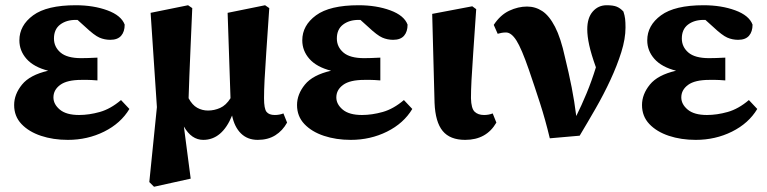

<svg xmlns="http://www.w3.org/2000/svg" viewBox="-20 -519 2929 733"><path d="M239 15Q183 15 136.5 -0.5Q90 -16 62 -45.5Q34 -75 34 -118Q34 -159 64 -196Q94 -233 164 -249Q109 -263 81.5 -294Q54 -325 54 -365Q54 -422 106.5 -460.5Q159 -499 269 -499Q337 -499 390 -479.5Q443 -460 456 -425Q456 -398 442.5 -382.5Q429 -367 401 -367Q379 -367 359.5 -375.5Q340 -384 306 -416L276 -443Q275 -443 273 -443Q271 -443 269 -443Q233 -443 209.5 -425Q186 -407 186 -372Q186 -340 211 -318.5Q236 -297 290 -297Q305 -297 317 -297.5Q329 -298 352 -299V-212Q327 -214 314.5 -214Q302 -214 291 -214Q236 -214 210 -195Q184 -176 184 -147Q184 -121 208.5 -100.5Q233 -80 282 -80Q320 -80 361 -91.5Q402 -103 442 -137L474 -103Q441 -48 377.5 -16.5Q314 15 239 15Z M964 15Q925 15 900 -9.5Q875 -34 866 -78Q828 15 756 15Q711 15 682 -36L708 163L568 194L550 176L579 -110L555 -470L698 -499L714 -488Q710 -401 707.5 -338.5Q705 -276 703 -230Q701 -184 700 -144Q714 -118 733 -107.5Q752 -97 774 -97Q798 -97 820.5 -107Q843 -117 860 -144L849 -470L992 -499L1008 -488Q1001 -384 996.5 -318.5Q992 -253 990 -213Q988 -173 988 -144Q988 -104 997.5 -92Q1007 -80 1029 -80Q1047 -80 1062 -86L1076 -51Q1059 -20 1031 -2.5Q1003 15 964 15Z M1319 15Q1263 15 1216.5 -0.5Q1170 -16 1142 -45.5Q1114 -75 1114 -118Q1114 -159 1144 -196Q1174 -233 1244 -249Q1189 -263 1161.5 -294Q1134 -325 1134 -365Q1134 -422 1186.5 -460.5Q1239 -499 1349 -499Q1417 -499 1470 -479.5Q1523 -460 1536 -425Q1536 -398 1522.5 -382.5Q1509 -367 1481 -367Q1459 -367 1439.5 -375.5Q1420 -384 1386 -416L1356 -443Q1355 -443 1353 -443Q1351 -443 1349 -443Q1313 -443 1289.5 -425Q1266 -407 1266 -372Q1266 -340 1291 -318.5Q1316 -297 1370 -297Q1385 -297 1397 -297.5Q1409 -298 1432 -299V-212Q1407 -214 1394.5 -214Q1382 -214 1371 -214Q1316 -214 1290 -195Q1264 -176 1264 -147Q1264 -121 1288.5 -100.5Q1313 -80 1362 -80Q1400 -80 1441 -91.5Q1482 -103 1522 -137L1554 -103Q1521 -48 1457.5 -16.5Q1394 15 1319 15Z M1756 15Q1698 15 1670 -19Q1642 -53 1639 -126L1630 -466L1783 -495L1798 -484Q1791 -380 1786.5 -315.5Q1782 -251 1780 -212Q1778 -173 1778 -144Q1779 -105 1792 -92.5Q1805 -80 1828 -80Q1846 -80 1861 -86L1875 -51Q1837 15 1756 15Z M2079 9Q2062 -62 2041.5 -125.5Q2021 -189 1999 -253Q1971 -334 1951.5 -364.5Q1932 -395 1912 -395Q1902 -395 1894.5 -393.5Q1887 -392 1880 -390L1865 -424Q1890 -462 1924 -478Q1958 -494 1992 -494Q2024 -494 2050.5 -476.5Q2077 -459 2099 -416.5Q2121 -374 2137 -300Q2152 -239 2162.5 -185.5Q2173 -132 2180 -76Q2200 -116 2219.5 -163Q2239 -210 2255 -262Q2237 -312 2229.5 -346.5Q2222 -381 2222 -407Q2222 -451 2243 -475Q2264 -499 2296 -499Q2321 -499 2334.5 -493.5Q2348 -488 2360 -475Q2365 -460 2366.5 -447Q2368 -434 2368 -414Q2368 -371 2352 -320Q2336 -269 2310.5 -214Q2285 -159 2254 -105Q2223 -51 2193 -1Z M2636 15Q2580 15 2533.5 -0.5Q2487 -16 2459 -45.5Q2431 -75 2431 -118Q2431 -159 2461 -196Q2491 -233 2561 -249Q2506 -263 2478.5 -294Q2451 -325 2451 -365Q2451 -422 2503.5 -460.5Q2556 -499 2666 -499Q2734 -499 2787 -479.5Q2840 -460 2853 -425Q2853 -398 2839.5 -382.5Q2826 -367 2798 -367Q2776 -367 2756.5 -375.5Q2737 -384 2703 -416L2673 -443Q2672 -443 2670 -443Q2668 -443 2666 -443Q2630 -443 2606.5 -425Q2583 -407 2583 -372Q2583 -340 2608 -318.5Q2633 -297 2687 -297Q2702 -297 2714 -297.5Q2726 -298 2749 -299V-212Q2724 -214 2711.5 -214Q2699 -214 2688 -214Q2633 -214 2607 -195Q2581 -176 2581 -147Q2581 -121 2605.5 -100.5Q2630 -80 2679 -80Q2717 -80 2758 -91.5Q2799 -103 2839 -137L2871 -103Q2838 -48 2774.5 -16.5Q2711 15 2636 15Z"/></svg>

Font: Source Serif Pro
Style: Bold
Weight: 700
Designer: Frank Grießhammer
Foundry: Adobe Systems Incorporated
Version: Version 3.001;hotconv 1.0.111;makeotfexe 2.5.65597